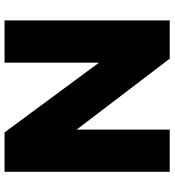

<svg xmlns="http://www.w3.org/2000/svg" viewBox="18 -766 748 823"><g transform="rotate(-90 391.5 -354.0)"><path d="M67 0V-708H236L535 -303V-708H716V0H552L248 -399V0Z"/></g></svg>

Font: Onest Black
Style: Regular
Weight: 900
Designer: Dmitri Voloshin, Andrey Kudryavtsev
Foundry: Dmitri Voloshin, Andrey Kudryavtsev
Version: Version 1.000;gftools[0.9.33]